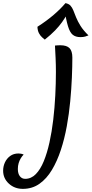

<svg xmlns="http://www.w3.org/2000/svg" viewBox="-230 -872 585 1226"><path d="M-84 334Q-137 334 -173.5 300.5Q-210 267 -210 218Q-210 190 -198.5 165Q-187 140 -165 124Q-143 108 -112 108Q-105 108 -96 109.5Q-87 111 -79 115Q-89 125 -97.5 139Q-106 153 -111 170Q-116 187 -116 207Q-116 237 -103 253.5Q-90 270 -69 270Q-31 270 -1.5 240Q28 210 49.5 157.5Q71 105 86 37Q101 -31 110 -107.5Q119 -184 123 -262Q127 -340 127 -412Q127 -459 125 -501.5Q123 -544 121 -581Q128 -582 138 -582.5Q148 -583 155 -583Q196 -583 214 -564.5Q232 -546 232 -504Q232 -449 229 -377Q226 -305 218.5 -225.5Q211 -146 196.5 -66Q182 14 158.5 85.5Q135 157 101.5 213Q68 269 22 301.5Q-24 334 -84 334ZM56 -619Q50 -624 39 -633.5Q28 -643 19 -659.5Q10 -676 9 -701Q67 -738 112 -776.5Q157 -815 188 -852Q209 -848 220 -836Q231 -824 238.5 -805Q246 -786 256 -761Q266 -736 284 -707Q302 -678 335 -646Q325 -642 313.5 -638.5Q302 -635 283 -635Q253 -635 234.5 -650Q216 -665 204 -705Q192 -745 180 -819L201 -786Q185 -757 166.5 -731Q148 -705 122 -678Q96 -651 56 -619Z"/></svg>

Font: Merienda
Style: Regular
Weight: 400
Designer: Eduardo Rodriguez Tunni
Foundry: Eduardo Rodriguez Tunni
Version: Version 2.001